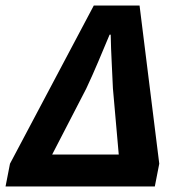

<svg xmlns="http://www.w3.org/2000/svg" viewBox="-46 -672 642 692"><path d="M-26 0 -10 -82 292 -652H457L528 -82L512 0ZM142 -115H382L361 -353Q359 -402 356.5 -449Q354 -496 353 -547H349Q328 -497 308 -449.5Q288 -402 265 -353Z"/></svg>

Font: Source Sans 3
Style: Bold Italic
Weight: 700
Italic angle: -11°
Designer: Paul D. Hunt
Foundry: Adobe
Version: Version 3.052;hotconv 1.1.0;makeotfexe 2.6.0